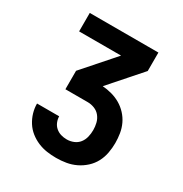

<svg xmlns="http://www.w3.org/2000/svg" viewBox="-171 -648 942 991"><g transform="rotate(30 300.0 -152.5)"><path d="M302 215Q274 215 246.5 211Q219 207 193 196Q167 185 145 167.5Q123 150 108 126.5Q93 103 85 76Q77 49 77 21H209Q209 38 216 55Q223 72 236.5 83.5Q250 95 267 100Q284 105 302 105Q323 105 342.5 97Q362 89 374.5 73Q387 57 392 36.5Q397 16 397 -5Q397 -26 392 -46.5Q387 -67 374 -83.5Q361 -100 341 -108Q321 -116 300 -116H167V-226L329 -410H79V-520H488V-410L326 -226Q354 -224 381.5 -216.5Q409 -209 433 -195Q457 -181 476.5 -160Q496 -139 508 -113.5Q520 -88 524.5 -60Q529 -32 529 -4Q529 25 523.5 55Q518 85 504 111.5Q490 138 467.5 158.5Q445 179 418 192Q391 205 361.5 210Q332 215 302 215Z"/></g></svg>

Font: Iosevka SS04 XBd Ex
Style: Regular
Weight: 800
Width: 7
Monospace: yes
Designer: Belleve Invis
Foundry: Belleve Invis
Version: Version 19.0.0; ttfautohint (v1.8.4)